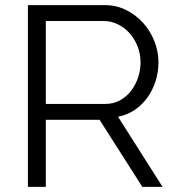

<svg xmlns="http://www.w3.org/2000/svg" viewBox="-20 -730 693 750"><path d="M89 0V-710H389Q435 -710 473.5 -690.5Q512 -671 540 -639.5Q568 -608 583.5 -568Q599 -528 599 -487Q599 -448 587.5 -412.5Q576 -377 555.5 -348.5Q535 -320 506 -300.5Q477 -281 441 -274L615 0H536L369 -262H159V0ZM159 -324H391Q422 -324 447.5 -337.5Q473 -351 491 -374Q509 -397 519 -426Q529 -455 529 -487Q529 -519 517.5 -548.5Q506 -578 486.5 -600Q467 -622 440.5 -635Q414 -648 385 -648H159Z"/></svg>

Font: Boldmen
Style: Regular
Weight: 400
Designer: Matt McInerney, Pablo Impallari, Rodrigo Fuenzalida
Foundry: LIVING CONCEPT
Version: Version 1.000